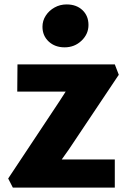

<svg xmlns="http://www.w3.org/2000/svg" viewBox="-20 -848 574 868"><path d="M38 0 17 -41 248 -389 277 -434H58L59 -557H499L517 -510L291 -172L259 -127H499V0ZM272 -634Q228.5 -634 200.2 -660.2Q172 -686.5 172 -727Q172 -754.5 187 -777.5Q202 -800.5 226.8 -814.2Q251.5 -828 281 -828Q325.5 -828 352.8 -802.2Q380 -776.5 380 -735Q380 -694 348.5 -664Q317 -634 272 -634Z"/></svg>

Font: Merriweather Sans ExtraBold
Style: Regular
Weight: 800
Designer: Eben Sorkin
Foundry: Eben Sorkin
Version: Version 2.001; ttfautohint (v1.8.3)